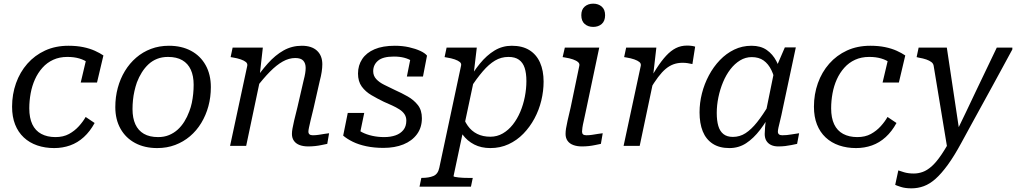

<svg xmlns="http://www.w3.org/2000/svg" viewBox="-20 -797 5551 1049"><path d="M283 -48Q326 -48 357 -65Q388 -82 411 -107.5Q434 -133 448 -158L497 -125Q472 -79 438 -48Q404 -17 363 -2.5Q322 12 276 12Q226 12 183.5 -2.5Q141 -17 110 -46Q79 -75 62.5 -117Q46 -159 46 -214Q46 -282 67.5 -342.5Q89 -403 129.5 -449Q170 -495 226.5 -521Q283 -547 354 -547Q399 -547 435 -539.5Q471 -532 498.5 -519.5Q526 -507 545 -494L510 -346H421L452 -477Q464 -475 473 -469Q482 -463 487.5 -455Q493 -447 494.5 -438Q496 -429 493 -421Q481 -439 461.5 -454Q442 -469 413.5 -477.5Q385 -486 348 -486Q305 -486 271 -470.5Q237 -455 212 -427Q187 -399 171 -363.5Q155 -328 147.5 -287Q140 -246 140 -205Q140 -153 156.5 -118Q173 -83 205.5 -65.5Q238 -48 283 -48Z M1014 -188Q1023 -211 1028 -235Q1033 -259 1035.5 -284Q1038 -309 1038 -334Q1038 -382 1022.5 -416Q1007 -450 976 -468Q945 -486 898 -486Q865 -486 838.5 -475.5Q812 -465 791.5 -446Q771 -427 755 -401.5Q739 -376 728 -347Q720 -324 714.5 -299.5Q709 -275 706.5 -250Q704 -225 704 -201Q704 -152 719.5 -118Q735 -84 766 -66Q797 -48 844 -48Q877 -48 903.5 -59Q930 -70 950.5 -88.5Q971 -107 987 -132.5Q1003 -158 1014 -188ZM610 -212Q610 -267 623.5 -317Q637 -367 662.5 -409Q688 -451 724 -482Q760 -513 805 -530Q850 -547 903 -547Q972 -547 1023.5 -519.5Q1075 -492 1103.5 -441Q1132 -390 1132 -321Q1132 -266 1118.5 -216.5Q1105 -167 1079.5 -125Q1054 -83 1018 -52.5Q982 -22 937 -5Q892 12 839 12Q770 12 718.5 -15.5Q667 -43 638.5 -93.5Q610 -144 610 -212Z M1237 0H1325L1404 -375L1399 -386L1416 -537H1251L1240 -485L1252 -483Q1277 -479 1295.5 -472.5Q1314 -466 1323.5 -458Q1333 -450 1331 -438ZM1693 -205 1727 -355Q1734 -381 1737.5 -404Q1741 -427 1741 -446Q1741 -493 1712 -520Q1683 -547 1629 -547Q1575 -547 1529.5 -521.5Q1484 -496 1443 -450Q1402 -404 1362 -344L1377 -314Q1418 -368 1454.5 -405Q1491 -442 1525 -461Q1559 -480 1593 -480Q1624 -480 1637 -465.5Q1650 -451 1650 -426Q1650 -413 1647.5 -397Q1645 -381 1638 -354L1605 -211Q1593 -165 1587 -138Q1581 -111 1578 -95Q1575 -79 1575 -65Q1575 -43 1586 -27.5Q1597 -12 1617 -4.5Q1637 3 1664 3Q1683 3 1701.5 1Q1720 -1 1736.5 -4.5Q1753 -8 1768 -11L1778 -69Q1767 -68 1752.5 -65.5Q1738 -63 1721.5 -60.5Q1705 -58 1689 -58Q1677 -58 1671 -63Q1665 -68 1665 -78Q1665 -85 1668 -99.5Q1671 -114 1677 -139.5Q1683 -165 1693 -205Z M2075 11Q2024 11 1981.5 2Q1939 -7 1907.5 -22.5Q1876 -38 1855 -56L1880 -180H1970L1941 -40Q1923 -48 1917 -57.5Q1911 -67 1913 -78.5Q1915 -90 1921 -104Q1934 -87 1958 -74.5Q1982 -62 2013.5 -55Q2045 -48 2079 -48Q2114 -48 2141 -57.5Q2168 -67 2184 -87Q2200 -107 2200 -138Q2200 -158 2190 -173Q2180 -188 2162 -199.5Q2144 -211 2122 -221Q2100 -231 2077 -241Q2042 -258 2009.5 -277Q1977 -296 1956.5 -324Q1936 -352 1936 -395Q1936 -440 1959 -474.5Q1982 -509 2026.5 -528Q2071 -547 2137 -547Q2179 -547 2214.5 -539Q2250 -531 2276 -519Q2302 -507 2313 -493L2291 -379H2203L2225 -489Q2234 -488 2243.5 -481Q2253 -474 2258.5 -462Q2264 -450 2261 -433Q2250 -451 2231.5 -463Q2213 -475 2188.5 -481.5Q2164 -488 2132 -488Q2072 -488 2045.5 -465.5Q2019 -443 2019 -408Q2019 -383 2035.5 -365Q2052 -347 2079.5 -333.5Q2107 -320 2138 -305Q2174 -289 2207.5 -270Q2241 -251 2263 -223Q2285 -195 2285 -151Q2285 -100 2258 -63.5Q2231 -27 2184 -8Q2137 11 2075 11Z M2272 223 2282 175H2284Q2323 175 2348 164.5Q2373 154 2380 120L2499 -438Q2502 -450 2492.5 -458Q2483 -466 2464.5 -472.5Q2446 -479 2420 -483L2409 -485L2420 -537H2585L2566 -377L2574 -381L2458 165Q2458 168 2465.5 169.5Q2473 171 2485.5 172.5Q2498 174 2511.5 174.5Q2525 175 2536 175H2563L2553 223ZM2467 -138 2504 -179Q2515 -139 2535.5 -110Q2556 -81 2587 -65.5Q2618 -50 2659 -50Q2696 -50 2727 -68Q2758 -86 2782 -116.5Q2806 -147 2822.5 -186Q2839 -225 2847.5 -268.5Q2856 -312 2856 -354Q2856 -397 2846.5 -426Q2837 -455 2815.5 -470.5Q2794 -486 2758 -486Q2718 -486 2684.5 -466Q2651 -446 2618 -407.5Q2585 -369 2546 -311L2528 -340Q2564 -403 2601.5 -449Q2639 -495 2682 -521Q2725 -547 2776 -547Q2834 -547 2872.5 -523Q2911 -499 2930.5 -455Q2950 -411 2950 -351Q2950 -300 2937.5 -248Q2925 -196 2900 -149.5Q2875 -103 2839.5 -66.5Q2804 -30 2758.5 -9Q2713 12 2659 12Q2609 12 2571 -7.5Q2533 -27 2507.5 -61.5Q2482 -96 2467 -138Z M3070 -65Q3070 -79 3072.5 -95Q3075 -111 3081 -138Q3087 -165 3098 -211L3145 -437Q3148 -449 3138.5 -457.5Q3129 -466 3110.5 -472.5Q3092 -479 3066 -483L3054 -485L3066 -537H3254L3184 -205Q3176 -165 3170 -139.5Q3164 -114 3162 -99.5Q3160 -85 3160 -78Q3160 -68 3165.5 -63Q3171 -58 3184 -58Q3200 -58 3216 -60.5Q3232 -63 3247 -65.5Q3262 -68 3273 -69L3263 -11Q3248 -8 3231.5 -4.5Q3215 -1 3197 1Q3179 3 3159 3Q3133 3 3112.5 -4.5Q3092 -12 3081 -27.5Q3070 -43 3070 -65ZM3156 -714Q3156 -745 3174.5 -761Q3193 -777 3221 -777Q3249 -777 3267.5 -761Q3286 -745 3286 -714Q3286 -682 3267.5 -666Q3249 -650 3221 -650Q3193 -650 3174.5 -666Q3156 -682 3156 -714Z M3387 0H3475L3554 -375L3548 -380L3566 -537H3401L3390 -485L3402 -483Q3427 -479 3445.5 -472.5Q3464 -466 3473.5 -458Q3483 -450 3481 -438ZM3778 -542Q3774 -544 3761.5 -546Q3749 -548 3734 -548Q3700 -548 3672.5 -534Q3645 -520 3619.5 -492.5Q3594 -465 3567.5 -424Q3541 -383 3510 -328L3529 -305Q3554 -347 3575.5 -375.5Q3597 -404 3617.5 -421Q3638 -438 3660.5 -446Q3683 -454 3709 -454Q3724 -454 3736.5 -452Q3749 -450 3763 -447Z M4253 -376 4219 -333Q4211 -380 4194.5 -414Q4178 -448 4152 -466.5Q4126 -485 4087 -485Q4053 -485 4023.5 -467Q3994 -449 3970.5 -418.5Q3947 -388 3930.5 -348.5Q3914 -309 3905 -265.5Q3896 -222 3896 -180Q3896 -138 3904.5 -109Q3913 -80 3932.5 -64.5Q3952 -49 3984 -49Q4022 -49 4053.5 -69.5Q4085 -90 4116.5 -129.5Q4148 -169 4183 -228L4202 -198Q4169 -135 4133 -88Q4097 -41 4056.5 -14.5Q4016 12 3965 12Q3910 12 3873.5 -12Q3837 -36 3819.5 -79.5Q3802 -123 3802 -183Q3802 -235 3815 -286.5Q3828 -338 3853 -385Q3878 -432 3913 -468.5Q3948 -505 3991.5 -526Q4035 -547 4086 -547Q4136 -547 4169 -524Q4202 -501 4222 -462.5Q4242 -424 4253 -376ZM4328 -538 4257 -205Q4249 -165 4242.5 -139.5Q4236 -114 4233 -99.5Q4230 -85 4230 -78Q4230 -68 4236 -63Q4242 -58 4254 -58Q4279 -58 4303.5 -62.5Q4328 -67 4346 -69L4335 -11Q4321 -8 4304 -4.5Q4287 -1 4269.5 1Q4252 3 4232 3Q4209 3 4192.5 -5Q4176 -13 4167 -28Q4158 -43 4158 -65Q4158 -77 4160 -102Q4162 -127 4166 -162L4158 -154L4210 -409L4215 -415L4268 -538Z M4664 -48Q4707 -48 4738 -65Q4769 -82 4792 -107.5Q4815 -133 4829 -158L4878 -125Q4853 -79 4819 -48Q4785 -17 4744 -2.5Q4703 12 4657 12Q4607 12 4564.5 -2.5Q4522 -17 4491 -46Q4460 -75 4443.5 -117Q4427 -159 4427 -214Q4427 -282 4448.5 -342.5Q4470 -403 4510.5 -449Q4551 -495 4607.5 -521Q4664 -547 4735 -547Q4780 -547 4816 -539.5Q4852 -532 4879.5 -519.5Q4907 -507 4926 -494L4891 -346H4802L4833 -477Q4845 -475 4854 -469Q4863 -463 4868.5 -455Q4874 -447 4875.5 -438Q4877 -429 4874 -421Q4862 -439 4842.5 -454Q4823 -469 4794.5 -477.5Q4766 -486 4729 -486Q4686 -486 4652 -470.5Q4618 -455 4593 -427Q4568 -399 4552 -363.5Q4536 -328 4528.5 -287Q4521 -246 4521 -205Q4521 -153 4537.5 -118Q4554 -83 4586.5 -65.5Q4619 -48 4664 -48Z M5157 22 5198 -16 5223 -70 5153 -537H4999L4988 -485L5000 -482Q5024 -478 5041 -472Q5058 -466 5068.5 -458Q5079 -450 5081 -438ZM5200 -65 5187 -60Q5152 6 5123.5 48Q5095 90 5070 112Q5045 134 5021 142.5Q4997 151 4973 151Q4942 151 4919 144Q4896 137 4888 134L4871 213Q4879 217 4902.5 224.5Q4926 232 4960 232Q4995 232 5027.5 220Q5060 208 5091.5 180Q5123 152 5158 104Q5193 56 5232 -16Q5261 -69 5289 -120.5Q5317 -172 5345.5 -223.5Q5374 -275 5401.5 -325.5Q5429 -376 5456.5 -426.5Q5484 -477 5511 -527V-537H5426Q5398 -478 5369.5 -419Q5341 -360 5313 -301Q5285 -242 5257 -183Q5229 -124 5200 -65Z"/></svg>

Font: Roboto Serif
Style: Italic
Weight: 400
Italic angle: -10°
Designer: Greg Gazdowicz
Foundry: Commercial Type
Version: Version 1.008